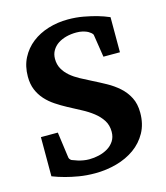

<svg xmlns="http://www.w3.org/2000/svg" viewBox="-106 -769 749 867"><g transform="rotate(-15 268.0 -335.5)"><path d="M499 -195.8Q499 -143.1 477.1 -103.3Q455.1 -63.5 418.2 -37.1Q381.3 -10.7 333 2.7Q284.7 16.1 231.9 16.1Q192.4 16.1 157.5 10.3Q122.6 4.4 95.7 -2.9Q64.5 -11.2 37.1 -22V-205.1H116.2L132.8 -84Q133.8 -78.1 138.7 -73.5Q143.6 -68.8 146 -68.8Q157.7 -64 170.4 -60.1Q181.6 -56.6 195.3 -54.2Q209 -51.8 223.1 -51.8Q245.1 -51.8 268.1 -57.1Q291 -62.5 309.8 -73.7Q328.6 -85 340.3 -103Q352.1 -121.1 352.1 -146Q352.1 -177.2 337.4 -200Q322.8 -222.7 299.3 -241Q275.9 -259.3 246.3 -274.7Q216.8 -290 187 -306.2Q160.6 -320.3 136 -336.7Q111.3 -353 92.3 -374Q73.2 -395 62 -421.9Q50.8 -448.7 50.8 -483.9Q50.8 -532.7 70.3 -570.6Q89.8 -608.4 123 -634.3Q156.2 -660.2 200 -673.6Q243.7 -687 292 -687Q330.1 -687 364.3 -680.7Q398.4 -674.3 424.8 -667Q455.1 -658.2 481 -647V-482.9H403.8L387.2 -589.8Q386.7 -591.8 384.5 -594.2Q382.3 -596.7 379.9 -599.1Q377 -601.6 373 -604Q367.7 -608.4 358.9 -611.8Q351.6 -614.7 340.3 -617.4Q329.1 -620.1 313 -620.1Q288.1 -620.1 265.9 -614.3Q243.7 -608.4 226.8 -597.2Q210 -585.9 200 -568.8Q189.9 -551.8 189.9 -529.8Q189.9 -503.4 201.2 -483.2Q212.4 -462.9 231.2 -446.8Q250 -430.7 274.4 -417.5Q298.8 -404.3 325.2 -391.1Q356.4 -375.5 387.5 -358.4Q418.5 -341.3 443.4 -319.1Q468.3 -296.9 483.6 -267.1Q499 -237.3 499 -195.8Z"/></g></svg>

Font: Charis SIL APac
Style: Bold
Weight: 700
Foundry: SIL International
Version: Version 5.000